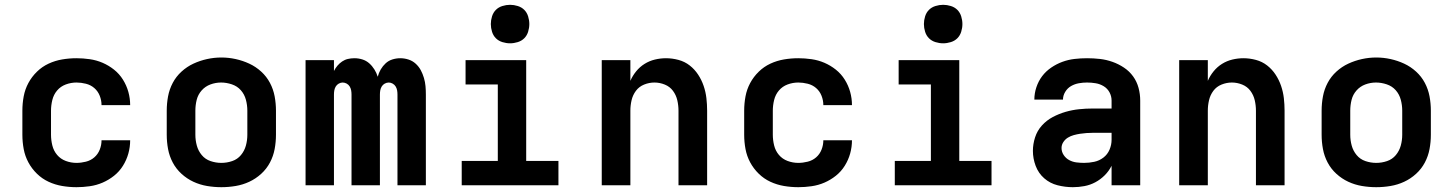

<svg xmlns="http://www.w3.org/2000/svg" viewBox="-20 -770 6040 798"><path d="M298 8Q268 8 238.5 3Q209 -2 182 -14.5Q155 -27 133.5 -48Q112 -69 98 -95Q84 -121 78.5 -150.5Q73 -180 73 -210V-310Q73 -340 78.5 -369.5Q84 -399 98 -425Q112 -451 133.5 -472Q155 -493 182 -505.5Q209 -518 238.5 -523Q268 -528 298 -528Q325 -528 353 -524Q381 -520 406.5 -509Q432 -498 454 -480.5Q476 -463 491 -439Q506 -415 513.5 -388Q521 -361 521 -333Q521 -333 521 -333Q521 -333 521 -333H402Q402 -333 402 -333Q402 -333 402 -333Q402 -353 394.5 -372Q387 -391 372 -404Q357 -417 337 -422Q317 -427 298 -427Q275 -427 253.5 -419Q232 -411 217.5 -394Q203 -377 197.5 -354.5Q192 -332 192 -310V-210Q192 -188 197.5 -165.5Q203 -143 217.5 -126Q232 -109 253.5 -101Q275 -93 298 -93Q317 -93 337 -98Q357 -103 372 -116Q387 -129 394.5 -148Q402 -167 402 -187Q402 -187 402 -187Q402 -187 402 -187H521Q521 -187 521 -187Q521 -187 521 -187Q521 -159 513.5 -132Q506 -105 491 -81Q476 -57 454 -39.5Q432 -22 406.5 -11Q381 0 353 4Q325 8 298 8Z M900 8Q870 8 840.5 3Q811 -2 784 -14.5Q757 -27 734.5 -47.5Q712 -68 698 -94.5Q684 -121 678.5 -150.5Q673 -180 673 -210V-310Q673 -340 678.5 -369.5Q684 -399 698 -425.5Q712 -452 734.5 -472.5Q757 -493 784 -505.5Q811 -518 840.5 -524.5Q870 -531 900 -531Q930 -531 959.5 -524.5Q989 -518 1016 -505.5Q1043 -493 1065.5 -472.5Q1088 -452 1102 -425.5Q1116 -399 1121.5 -369.5Q1127 -340 1127 -310V-210Q1127 -180 1121.5 -150.5Q1116 -121 1102 -94.5Q1088 -68 1065.5 -47.5Q1043 -27 1016 -14.5Q989 -2 959.5 3Q930 8 900 8ZM900 -93Q923 -93 945 -100.5Q967 -108 981.5 -125.5Q996 -143 1002 -165Q1008 -187 1008 -210V-310Q1008 -333 1002 -355.5Q996 -378 981 -395Q966 -412 943.5 -419.5Q921 -427 899 -427Q876 -427 854.5 -419Q833 -411 818 -394Q803 -377 797.5 -355Q792 -333 792 -310V-210Q792 -187 798 -165Q804 -143 818.5 -125.5Q833 -108 855 -100.5Q877 -93 900 -93Z M1250 0V-520H1368V-475Q1374 -487 1382.5 -497Q1391 -507 1402 -514.5Q1413 -522 1426 -525Q1439 -528 1453 -528Q1453 -528 1453 -528Q1453 -528 1453 -528Q1470 -528 1486 -523Q1502 -518 1514.5 -507Q1527 -496 1536 -481.5Q1545 -467 1550 -451Q1554 -467 1562.5 -481.5Q1571 -496 1583 -507Q1595 -518 1611 -523Q1627 -528 1644 -528Q1661 -528 1678 -522.5Q1695 -517 1708 -505Q1721 -493 1729 -478Q1737 -463 1742 -446Q1747 -429 1748.5 -412Q1750 -395 1750 -377V0H1632V-377Q1632 -386 1630.5 -394.5Q1629 -403 1624.5 -410.5Q1620 -418 1612 -422.5Q1604 -427 1596 -427Q1587 -427 1579 -422.5Q1571 -418 1566.5 -410.5Q1562 -403 1560.5 -394.5Q1559 -386 1559 -377V0H1441V-377Q1441 -386 1439.5 -394.5Q1438 -403 1433.5 -410.5Q1429 -418 1421 -422.5Q1413 -427 1404 -427Q1396 -427 1388 -422.5Q1380 -418 1375.5 -410.5Q1371 -403 1369.5 -394.5Q1368 -386 1368 -377V0Z M1899 0V-101H2049V-419H1915V-520H2167V-101H2301V0ZM2100 -590Q2084 -590 2068 -595Q2052 -600 2041 -611Q2030 -622 2025 -638Q2020 -654 2020 -670Q2020 -686 2025 -702Q2030 -718 2041 -729Q2052 -740 2068 -745Q2084 -750 2100 -750Q2116 -750 2132 -745Q2148 -740 2159 -729Q2170 -718 2175 -702Q2180 -686 2180 -670Q2180 -654 2175 -638Q2170 -622 2159 -611Q2148 -600 2132 -595Q2116 -590 2100 -590Z M2481 0V-520H2600V-434Q2609 -455 2624 -473.5Q2639 -492 2659 -504.5Q2679 -517 2702 -522.5Q2725 -528 2748 -528Q2774 -528 2800 -521Q2826 -514 2846.5 -498Q2867 -482 2881.5 -460Q2896 -438 2904.5 -413Q2913 -388 2916 -362Q2919 -336 2919 -310V0H2800V-310Q2800 -332 2795 -353.5Q2790 -375 2777 -392.5Q2764 -410 2743 -418.5Q2722 -427 2700 -427Q2678 -427 2657 -418.5Q2636 -410 2623 -392.5Q2610 -375 2605 -353.5Q2600 -332 2600 -310V0Z M3298 8Q3268 8 3238.5 3Q3209 -2 3182 -14.5Q3155 -27 3133.5 -48Q3112 -69 3098 -95Q3084 -121 3078.5 -150.5Q3073 -180 3073 -210V-310Q3073 -340 3078.5 -369.5Q3084 -399 3098 -425Q3112 -451 3133.5 -472Q3155 -493 3182 -505.5Q3209 -518 3238.5 -523Q3268 -528 3298 -528Q3325 -528 3353 -524Q3381 -520 3406.5 -509Q3432 -498 3454 -480.5Q3476 -463 3491 -439Q3506 -415 3513.5 -388Q3521 -361 3521 -333Q3521 -333 3521 -333Q3521 -333 3521 -333H3402Q3402 -333 3402 -333Q3402 -333 3402 -333Q3402 -353 3394.5 -372Q3387 -391 3372 -404Q3357 -417 3337 -422Q3317 -427 3298 -427Q3275 -427 3253.5 -419Q3232 -411 3217.5 -394Q3203 -377 3197.5 -354.5Q3192 -332 3192 -310V-210Q3192 -188 3197.5 -165.5Q3203 -143 3217.5 -126Q3232 -109 3253.5 -101Q3275 -93 3298 -93Q3317 -93 3337 -98Q3357 -103 3372 -116Q3387 -129 3394.5 -148Q3402 -167 3402 -187Q3402 -187 3402 -187Q3402 -187 3402 -187H3521Q3521 -187 3521 -187Q3521 -187 3521 -187Q3521 -159 3513.5 -132Q3506 -105 3491 -81Q3476 -57 3454 -39.5Q3432 -22 3406.5 -11Q3381 0 3353 4Q3325 8 3298 8Z M3699 0V-101H3849V-419H3715V-520H3967V-101H4101V0ZM3900 -590Q3884 -590 3868 -595Q3852 -600 3841 -611Q3830 -622 3825 -638Q3820 -654 3820 -670Q3820 -686 3825 -702Q3830 -718 3841 -729Q3852 -740 3868 -745Q3884 -750 3900 -750Q3916 -750 3932 -745Q3948 -740 3959 -729Q3970 -718 3975 -702Q3980 -686 3980 -670Q3980 -654 3975 -638Q3970 -622 3959 -611Q3948 -600 3932 -595Q3916 -590 3900 -590Z M4439 8Q4407 8 4375.5 0Q4344 -8 4320 -29Q4296 -50 4284.5 -80.5Q4273 -111 4273 -143Q4273 -171 4282 -199Q4291 -227 4310.5 -248.5Q4330 -270 4355.5 -283.5Q4381 -297 4408.5 -305Q4436 -313 4464.5 -316Q4493 -319 4522 -319H4600V-352Q4600 -370 4591.5 -386Q4583 -402 4567.5 -411.5Q4552 -421 4534 -424Q4516 -427 4498 -427Q4481 -427 4464 -424Q4447 -421 4432 -412.5Q4417 -404 4407.5 -388.5Q4398 -373 4398 -356H4279Q4279 -356 4279 -356Q4279 -356 4279 -356Q4279 -382 4287.5 -407.5Q4296 -433 4311.5 -453.5Q4327 -474 4349 -489Q4371 -504 4395.5 -513Q4420 -522 4446 -525Q4472 -528 4498 -528Q4525 -528 4551.5 -525Q4578 -522 4603.5 -513Q4629 -504 4651.5 -489Q4674 -474 4689.5 -452.5Q4705 -431 4712 -405Q4719 -379 4719 -352V0H4600V-81Q4589 -59 4571.5 -41.5Q4554 -24 4532.5 -12.5Q4511 -1 4487 3.5Q4463 8 4439 8ZM4486 -93Q4507 -93 4528 -97.5Q4549 -102 4566 -115Q4583 -128 4591.5 -148Q4600 -168 4600 -189V-218H4522Q4509 -218 4495.5 -217Q4482 -216 4469 -214Q4456 -212 4443 -208.5Q4430 -205 4418.5 -198Q4407 -191 4399.5 -179.5Q4392 -168 4392 -155Q4392 -139 4401 -125.5Q4410 -112 4424 -104.5Q4438 -97 4454 -95Q4470 -93 4486 -93Z M4881 0V-520H5000V-434Q5009 -455 5024 -473.5Q5039 -492 5059 -504.5Q5079 -517 5102 -522.5Q5125 -528 5148 -528Q5174 -528 5200 -521Q5226 -514 5246.5 -498Q5267 -482 5281.5 -460Q5296 -438 5304.5 -413Q5313 -388 5316 -362Q5319 -336 5319 -310V0H5200V-310Q5200 -332 5195 -353.5Q5190 -375 5177 -392.5Q5164 -410 5143 -418.5Q5122 -427 5100 -427Q5078 -427 5057 -418.5Q5036 -410 5023 -392.5Q5010 -375 5005 -353.5Q5000 -332 5000 -310V0Z M5700 8Q5670 8 5640.5 3Q5611 -2 5584 -14.5Q5557 -27 5534.5 -47.5Q5512 -68 5498 -94.5Q5484 -121 5478.5 -150.5Q5473 -180 5473 -210V-310Q5473 -340 5478.5 -369.5Q5484 -399 5498 -425.5Q5512 -452 5534.5 -472.5Q5557 -493 5584 -505.5Q5611 -518 5640.5 -524.5Q5670 -531 5700 -531Q5730 -531 5759.5 -524.5Q5789 -518 5816 -505.5Q5843 -493 5865.5 -472.5Q5888 -452 5902 -425.5Q5916 -399 5921.5 -369.5Q5927 -340 5927 -310V-210Q5927 -180 5921.5 -150.5Q5916 -121 5902 -94.5Q5888 -68 5865.5 -47.5Q5843 -27 5816 -14.5Q5789 -2 5759.5 3Q5730 8 5700 8ZM5700 -93Q5723 -93 5745 -100.5Q5767 -108 5781.5 -125.5Q5796 -143 5802 -165Q5808 -187 5808 -210V-310Q5808 -333 5802 -355.5Q5796 -378 5781 -395Q5766 -412 5743.5 -419.5Q5721 -427 5699 -427Q5676 -427 5654.5 -419Q5633 -411 5618 -394Q5603 -377 5597.5 -355Q5592 -333 5592 -310V-210Q5592 -187 5598 -165Q5604 -143 5618.5 -125.5Q5633 -108 5655 -100.5Q5677 -93 5700 -93Z"/></svg>

Font: Iosevka Custom Extended
Style: Bold
Weight: 700
Width: 7
Monospace: yes
Designer: Belleve Invis
Foundry: Belleve Invis
Version: Version 11.2.4; ttfautohint (v1.8.4)